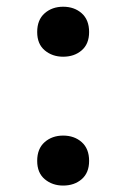

<svg xmlns="http://www.w3.org/2000/svg" viewBox="-20 -562 380 585"><path d="M172.4 -389.2Q139.6 -389.2 116.5 -408.4Q93.3 -427.7 93.3 -464.4Q93.3 -501.5 116 -521.5Q138.7 -541.5 172.4 -541.5Q206.5 -541.5 229 -521.5Q251.5 -501.5 251.5 -464.4Q251.5 -428.2 229 -408.7Q206.5 -389.2 172.4 -389.2ZM172.4 3.4Q139.6 3.4 116.5 -15.9Q93.3 -35.2 93.3 -71.8Q93.3 -108.9 116 -128.9Q138.7 -148.9 172.4 -148.9Q206.5 -148.9 229 -128.9Q251.5 -108.9 251.5 -71.8Q251.5 -35.6 229 -16.1Q206.5 3.4 172.4 3.4Z"/></svg>

Font: Comme
Style: Bold
Weight: 700
Version: Version 1.000;gftools[0.9.27]